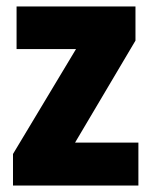

<svg xmlns="http://www.w3.org/2000/svg" viewBox="-20 -571 466 591"><path d="M406 0H20V-97L214 -420H31V-551H397V-446L211 -132H406Z"/></svg>

Font: Noto Sans Bengali Condensed ExtraBold
Style: Regular
Weight: 800
Width: 3
Designer: Joana Ranito - Universal Thirst; Jelle Bosma - Monotype Design Team
Foundry: Universal Thirst ehf.
Version: Version 3.000; ttfautohint (v1.8.4.7-5d5b)